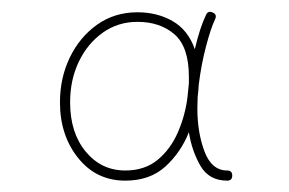

<svg xmlns="http://www.w3.org/2000/svg" viewBox="-20 -742 502 333"><path d="M197.3 -428.7Q147 -428.7 115.5 -468Q84 -507.3 84 -564.5Q84 -606.9 101.1 -642.3Q118.2 -677.7 148.4 -699.2Q178.7 -720.7 218.3 -720.7Q252.9 -720.7 279.5 -705.3Q306.2 -689.9 317.9 -656.7Q326.7 -694.3 337.4 -716.3Q340.8 -724.1 349.1 -720.2Q356.9 -716.8 353 -708.5Q345.7 -693.4 337.4 -661.9Q329.1 -630.4 324.7 -595.2Q324.2 -584.5 322.8 -573.7Q322.3 -563.5 322.3 -553.7Q322.3 -512.2 334.7 -479.2Q347.2 -446.3 374 -446.3Q382.8 -446.3 382.8 -437.5Q382.8 -428.7 374 -428.7Q342.3 -428.7 327.4 -454.8Q312.5 -481 307.6 -512.7Q293.9 -478 267.1 -453.4Q240.2 -428.7 197.3 -428.7ZM197.3 -446.3Q231 -446.3 253.4 -464.8Q275.9 -483.4 288.6 -512.7Q301.3 -542 305.2 -573.7Q306.2 -585.4 307.6 -597.7Q307.6 -603.5 307.6 -608.9Q307.6 -660.6 282.7 -682.4Q257.8 -704.1 218.3 -704.1Q184.6 -704.1 158.2 -685.3Q131.8 -666.5 116.7 -635Q101.6 -603.5 101.6 -564.5Q101.6 -511.7 128.7 -479Q155.8 -446.3 197.3 -446.3Z"/></svg>

Font: Mikhak-DS1-FD Thin
Style: Regular
Weight: 100
Designer: Amin Abedi
Version: Version 3.2